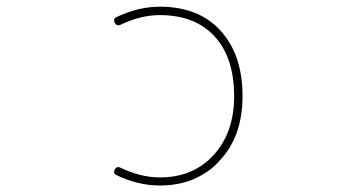

<svg xmlns="http://www.w3.org/2000/svg" viewBox="-20 -575 1040 581"><path d="M463.9 -13.7Q397.5 -13.7 333 -44.9Q325.2 -47.9 325.2 -54.7Q325.2 -57.6 327.1 -61.5Q333 -73.2 344.7 -67.4Q406.2 -38.1 463.9 -38.1Q564.5 -38.1 626.5 -106Q688.5 -173.8 688.5 -284.2Q688.5 -400.4 629.4 -464.8Q570.3 -529.3 463.9 -529.3Q405.3 -529.3 344.7 -500Q333 -495.1 327.1 -505.9Q325.2 -509.8 325.2 -513.7Q325.2 -520.5 333 -523.4Q398.4 -554.7 463.9 -554.7Q522.5 -554.7 568.4 -536.6Q614.3 -518.6 647.5 -481.9Q680.7 -445.3 697.3 -396.5Q713.9 -346.7 713.9 -284.2Q713.9 -223.6 696.8 -174.8Q679.7 -126 644.5 -88.9Q627.9 -69.3 607.4 -55.7Q586.9 -42 564.5 -32.2Q519.5 -13.7 463.9 -13.7Z"/></svg>

Font: Rounded-X Mgen+ 1m thin
Style: Regular
Weight: 100
Designer: [Source Han Sans]
Ryoko NISHIZUKA  (kana & ideographs); Paul D. Hunt (Latin, Greek & Cyrillic); Wenlong ZHANG  (bopomofo
Version: Version 1.059.20150602